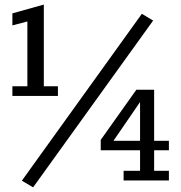

<svg xmlns="http://www.w3.org/2000/svg" viewBox="-20 -782 785 832"><path d="M33.7 -366.2V-408.2H98.6V-689L33.7 -671.9V-724.1L169.9 -762.2V-408.2H231V-366.2ZM123.5 29.8 74.7 1 594.7 -722.2 643.6 -692.9ZM515.6 0V-42H586.9V-130.9H416.5V-175.8L570.8 -393.1H647.9V-171.9H711.9V-130.9H647.9V-42H711.9V0ZM471.7 -171.9H586.9V-339.8Z"/></svg>

Font: Trocchi
Style: Regular
Weight: 400
Designer: Vernon Adams
Foundry: Vernon Adams
Version: Version 1.101; ttfautohint (v1.8.4.7-5d5b);gftools[0.9.27]